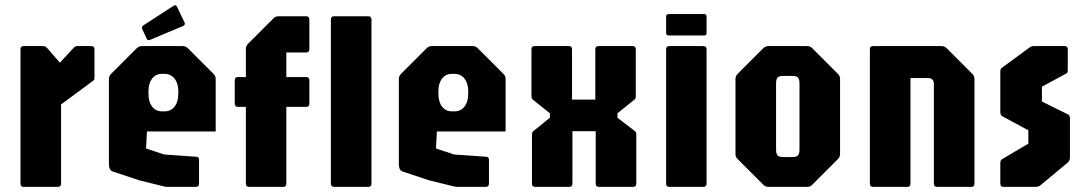

<svg xmlns="http://www.w3.org/2000/svg" viewBox="-20 -730 4244 750"><path d="M72.5 0Q60 0 60 -12.5V-537.5Q60 -550 72.5 -550H148.5Q158 -550 165 -541.5L214 -485L268.5 -544Q274 -550 282.5 -550H336.5Q349 -550 349 -537.5V-430Q349 -422 348 -419.2Q347 -416.5 342.5 -413.5L218.5 -322V-12.5Q218.5 0 206 0Z M633 0Q628 0 622.2 -1.5Q616.5 -3 611.5 -4L522.5 -26L420.5 -60Q405.5 -65 405.5 -89V-421.5Q405.5 -433.5 414 -441.5L514 -541.5Q522.5 -550 534 -550H694Q705.5 -550 714 -541.5L814 -441.5Q822.5 -433.5 822.5 -421.5V-216.5H554L550.5 -150L621.5 -126.5L749 -117.5Q757.5 -116 757.5 -106V-12.5Q757.5 0 745 0ZM613 -295H622.5Q647 -295 661.8 -313.5Q676.5 -332 676.5 -363.5V-373.5Q676.5 -404.5 661.8 -423Q647 -441.5 622.5 -441.5H612.5Q588.5 -441.5 574.2 -423Q560 -404.5 560 -373.5V-363.5Q560 -332 574.2 -313.5Q588.5 -295 613 -295ZM566.5 -574.5Q557 -570 553 -579L535.5 -616.5Q532 -625.5 541 -631.5L659 -708Q668 -713.5 672.5 -701.5L701 -642Q705 -633.5 695.5 -628.5Z M953 0Q940.5 0 940.5 -12.5V-538.5Q940.5 -550 948.5 -558.5L1048.5 -658.5Q1057 -666.5 1068.5 -666.5H1176Q1188.5 -666.5 1188.5 -654V-537.5Q1188.5 -525 1176 -525H1098.5V-12.5Q1098.5 0 1086 0ZM909.5 -312.5Q897 -312.5 897 -325V-416.5Q897 -429 909.5 -429H1176Q1188.5 -429 1188.5 -416.5V-325Q1188.5 -312.5 1176 -312.5ZM1285 0Q1272.5 0 1272.5 -12.5V-654Q1272.5 -666.5 1285 -666.5H1418.5Q1431 -666.5 1431 -654V-12.5Q1431 0 1418.5 0Z M1765.5 0Q1760.5 0 1754.8 -1.5Q1749 -3 1744 -4L1655 -26L1553 -60Q1538 -65 1538 -89V-421.5Q1538 -433.5 1546.5 -441.5L1646.5 -541.5Q1655 -550 1666.5 -550H1826.5Q1838 -550 1846.5 -541.5L1946.5 -441.5Q1955 -433.5 1955 -421.5V-216.5H1686.5L1683 -150L1754 -126.5L1881.5 -117.5Q1890 -116 1890 -106V-12.5Q1890 0 1877.5 0ZM1745.5 -295H1755Q1779.5 -295 1794.2 -313.5Q1809 -332 1809 -363.5V-373.5Q1809 -404.5 1794.2 -423Q1779.5 -441.5 1755 -441.5H1745Q1721 -441.5 1706.8 -423Q1692.5 -404.5 1692.5 -373.5V-363.5Q1692.5 -332 1706.8 -313.5Q1721 -295 1745.5 -295Z M2070.5 0Q2058 0 2058 -12.5V-202.5Q2058 -207 2058.8 -210.8Q2059.5 -214.5 2063 -217.5L2128 -270V-287.5L2061 -341Q2057.5 -344 2056.8 -347.8Q2056 -351.5 2056 -356V-537.5Q2056 -550 2068.5 -550H2202Q2214.5 -550 2214.5 -537.5V-341H2305.5V-537.5Q2305.5 -550 2318 -550H2451Q2463.5 -550 2463.5 -537.5V-356Q2463.5 -351.5 2463 -347.8Q2462.5 -344 2458.5 -341L2392 -287.5V-270L2460.5 -217.5Q2464.5 -215 2465 -211Q2465.5 -207 2465.5 -202.5V-12.5Q2465.5 0 2453 0H2319.5Q2307 0 2307 -12.5V-217.5H2216V-12.5Q2216 0 2203.5 0Z M2594.5 0Q2582 0 2582 -12.5V-537.5Q2582 -550 2594.5 -550H2727.5Q2740 -550 2740 -537.5V-12.5Q2740 0 2727.5 0ZM2592 -591.5Q2582 -591.5 2582 -601.5V-665Q2582 -675 2592 -675H2731Q2740 -675 2740 -665V-601.5Q2740 -591.5 2731 -591.5Z M2981.5 0Q2970 0 2961.5 -8.5L2861.5 -108.5Q2853 -116.5 2853 -128.5V-421.5Q2853 -433.5 2861.5 -441.5L2961.5 -541.5Q2970 -550 2981.5 -550H3133Q3145 -550 3153 -541.5L3253 -441.5Q3261.5 -433.5 3261.5 -421.5V-128.5Q3261.5 -116.5 3253 -108.5L3153 -8.5Q3145 0 3133 0ZM3040 -116.5H3075Q3091 -116.5 3097 -123Q3103 -129.5 3103 -146V-404Q3103 -420.5 3097 -427Q3091 -433.5 3075 -433.5H3040Q3023.5 -433.5 3017.5 -427Q3011.5 -420.5 3011.5 -404V-146Q3011.5 -129.5 3017.5 -123Q3023.5 -116.5 3040 -116.5Z M3390.5 0Q3378 0 3378 -12.5V-537.5Q3378 -550 3390.5 -550H3658Q3669.5 -550 3678 -541.5L3778 -441.5Q3786.5 -433.5 3786.5 -421.5V-12.5Q3786.5 0 3774 0H3640.5Q3628 0 3628 -12.5V-401.5Q3628 -425 3604.5 -425H3536.5V-12.5Q3536.5 0 3524 0Z M3900 0Q3887.5 0 3887.5 -12.5V-93.5Q3887.5 -105 3895 -108.5L3997 -169V-221L3895 -276Q3887.5 -280.5 3887.5 -291.5V-451Q3887.5 -456.5 3889.2 -460Q3891 -463.5 3894.5 -466L4001 -544Q4006.5 -548 4010 -549Q4013.5 -550 4017 -550H4138.5Q4151 -550 4151 -537.5V-459Q4151 -450.5 4149.8 -447.5Q4148.5 -444.5 4144.5 -442.5L4050 -391.5V-333.5L4151 -283.5Q4159.5 -280 4159.5 -268.5V-115Q4159.5 -102.5 4151 -95L4044.5 -6.5Q4036.5 0 4024.5 0Z"/></svg>

Font: Jaro
Style: Regular
Weight: 400
Designer: Agyei Archer, Celine Hurka, Mirko Velimirović
Version: Version 1.000